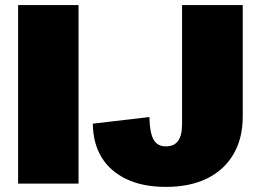

<svg xmlns="http://www.w3.org/2000/svg" viewBox="-20 -720 1020 753"><path d="M288 -700V0H51V-700ZM630 13Q541 13 477 -17Q413 -47 379 -102Q345 -157 344 -235L566 -261Q567 -200 582 -173Q597 -146 630 -146Q663 -146 678.5 -167.5Q694 -189 694 -233V-700H932V-263Q932 -177 895.5 -115Q859 -53 792 -20Q725 13 630 13Z"/></svg>

Font: Pathway Extreme SemiCondensed Black
Style: Regular
Weight: 900
Width: 4
Version: Version 1.001;gftools[0.9.26]